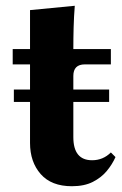

<svg xmlns="http://www.w3.org/2000/svg" viewBox="-20 -630 424 665"><path d="M364 -102 380 -86Q369 -61 350 -38Q331 -15 301.5 0Q272 15 229 15Q158 15 121 -27Q84 -69 84 -135V-277H28V-320H84V-407H24V-460H84V-595L239 -610Q236 -572 235 -535Q234 -498 234 -460H364V-407H274Q234 -407 234 -367V-320H358V-277H234V-155Q234 -75 299 -75Q337 -75 364 -102Z"/></svg>

Font: Bona Nova
Style: Bold
Weight: 700
Designer: Mateusz Machalski
Foundry: Capitalics
Version: Version 4.001; ttfautohint (v1.8.3)